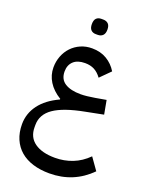

<svg xmlns="http://www.w3.org/2000/svg" viewBox="-202 -939 1047 1345"><g transform="rotate(20 322.0 -267.0)"><path d="M339 304Q271 304 216 287Q161 270 122.5 237Q84 204 63 155.5Q42 107 42 45Q42 -35 90.5 -100Q139 -165 233 -208V-213Q174 -249 143.5 -298Q113 -347 113 -404Q113 -449 128.5 -489Q144 -529 172 -558.5Q200 -588 238.5 -605Q277 -622 323 -622Q386 -622 433 -594Q480 -566 509 -518L435 -444Q411 -477 381.5 -492.5Q352 -508 312 -508Q256 -508 226 -480Q196 -452 196 -404Q196 -346 238.5 -319Q281 -292 355 -292Q378 -292 404.5 -295Q431 -298 461 -303L541 -317L560 -214L428 -188Q275 -159 203.5 -109.5Q132 -60 132 18V35Q132 110 187 149Q242 188 339 188Q407 188 468.5 164Q530 140 581 89L644 178Q519 304 339 304ZM312 -724Q289 -724 275.5 -738Q262 -752 262 -781Q262 -811 275.5 -824.5Q289 -838 312 -838H327Q350 -838 364 -824.5Q378 -811 378 -781Q378 -752 364 -738Q350 -724 327 -724Z"/></g></svg>

Font: IBM Plex Sans Arabic Medium
Style: Regular
Weight: 500
Designer: Mike Abbink, Paul van der Laan, Pieter van Rosmalen, Wael Morcos, Khajak Apelian
Foundry: Bold Monday
Version: Version 1.1